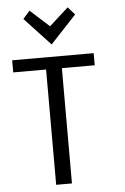

<svg xmlns="http://www.w3.org/2000/svg" viewBox="-62 -996 681 1042"><g transform="rotate(-5 278.5 -475.0)"><path d="M139 -952 102 -910 243 -759 384 -910 347 -952 243 -858ZM466 -626V-692H22V-626H201V2H287V-626Z"/></g></svg>

Font: Repo
Style: Regular
Weight: 400
Designer: Stefan Peev
Foundry: Context Ltd
Version: Version 0.000